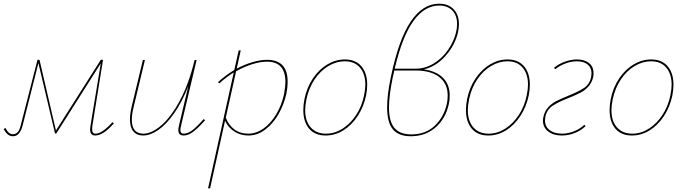

<svg xmlns="http://www.w3.org/2000/svg" viewBox="-33 -731 3712 1040"><path d="M584 -63Q526 3 483 3Q455 3 455 -30Q455 -35 457 -49L513 -388L272 -8H265L175 -389L90 -53Q75 7 37 7Q23 7 11 -1.5Q-1 -10 -13 -32L-4 -38Q7 -18 16.5 -11Q26 -4 37 -4Q52 -4 62.5 -15Q73 -26 80 -55L170 -407H181L270 -24L513 -407H525L467 -47Q466 -41 466 -31Q466 -7 484 -7Q520 -7 576 -69Z M1078 -80Q1042 -39 1014.5 -18Q987 3 962 3Q933 3 933 -26Q933 -36 936 -49L987 -265Q953 -178 910.5 -117.5Q868 -57 824.5 -27Q781 3 742 3Q708 3 689.5 -19Q671 -41 671 -84Q671 -114 680 -153L741 -406H752L691 -152Q681 -113 681 -83Q681 -44 697 -25.5Q713 -7 743 -7Q789 -7 842 -53Q895 -99 943 -189.5Q991 -280 1021 -406H1032L947 -47Q944 -35 944 -26Q944 -7 962 -7Q985 -7 1010 -26.5Q1035 -46 1070 -86Z M1525 -289Q1525 -257 1518 -223Q1505 -164 1475.5 -112.5Q1446 -61 1403.5 -29Q1361 3 1313 3Q1270 3 1236.5 -18.5Q1203 -40 1186 -77L1105 289H1094L1233 -338Q1194 -315 1155 -279L1148 -286Q1188 -323 1236 -352L1260 -458H1271L1249 -359Q1292 -382 1335 -394.5Q1378 -407 1413 -407Q1525 -407 1525 -289ZM1513 -287Q1513 -397 1413 -397Q1378 -397 1334 -383.5Q1290 -370 1246 -345L1190 -94Q1204 -55 1235.5 -31Q1267 -7 1312 -7Q1355 -7 1394.5 -35Q1434 -63 1463.5 -112.5Q1493 -162 1506 -223Q1513 -265 1513 -287Z M1610 -135Q1610 -163 1616 -194Q1629 -258 1662.5 -307Q1696 -356 1741 -382.5Q1786 -409 1835 -409Q1893 -409 1924.5 -372Q1956 -335 1956 -272Q1956 -246 1950 -214Q1937 -152 1904.5 -102.5Q1872 -53 1827 -25Q1782 3 1731 3Q1673 3 1641.5 -34Q1610 -71 1610 -135ZM1939 -214Q1946 -249 1946 -272Q1946 -330 1917 -364.5Q1888 -399 1834 -399Q1789 -399 1746 -373.5Q1703 -348 1671.5 -301.5Q1640 -255 1627 -194Q1620 -157 1620 -135Q1620 -75 1650 -41Q1680 -7 1733 -7Q1780 -7 1822.5 -34Q1865 -61 1896 -108Q1927 -155 1939 -214Z M2263 -355Q2330 -346 2366.5 -309.5Q2403 -273 2403 -213Q2403 -187 2398 -167Q2381 -89 2326.5 -41Q2272 7 2192 7Q2126 7 2095 -30.5Q2064 -68 2064 -149Q2064 -219 2084 -313Q2126 -517 2191.5 -614Q2257 -711 2346 -711Q2396 -711 2424.5 -680.5Q2453 -650 2453 -600Q2453 -579 2447 -553Q2431 -486 2380.5 -428.5Q2330 -371 2263 -355ZM2437 -555Q2443 -579 2443 -600Q2443 -647 2417 -674Q2391 -701 2346 -701Q2267 -701 2206.5 -617.5Q2146 -534 2105 -359H2219Q2270 -359 2316 -387Q2362 -415 2393.5 -460.5Q2425 -506 2437 -555ZM2392 -213Q2392 -278 2346.5 -313.5Q2301 -349 2219 -349H2103L2094 -310Q2074 -212 2074 -149Q2074 -73 2103.5 -38Q2133 -3 2195 -3Q2273 -3 2322.5 -50.5Q2372 -98 2387 -168Q2392 -188 2392 -213Z M2491 -135Q2491 -163 2497 -194Q2510 -258 2543.5 -307Q2577 -356 2622 -382.5Q2667 -409 2716 -409Q2774 -409 2805.5 -372Q2837 -335 2837 -272Q2837 -246 2831 -214Q2818 -152 2785.5 -102.5Q2753 -53 2708 -25Q2663 3 2612 3Q2554 3 2522.5 -34Q2491 -71 2491 -135ZM2820 -214Q2827 -249 2827 -272Q2827 -330 2798 -364.5Q2769 -399 2715 -399Q2670 -399 2627 -373.5Q2584 -348 2552.5 -301.5Q2521 -255 2508 -194Q2501 -157 2501 -135Q2501 -75 2531 -41Q2561 -7 2614 -7Q2661 -7 2703.5 -34Q2746 -61 2777 -108Q2808 -155 2820 -214Z M2908 -78Q2908 -88 2911 -100Q2918 -130 2937 -150.5Q2956 -171 2979.5 -183Q3003 -195 3044 -212Q3100 -234 3130.5 -254.5Q3161 -275 3169 -314Q3171 -328 3171 -334Q3171 -364 3150 -381.5Q3129 -399 3092 -399Q3062 -399 3030.5 -387.5Q2999 -376 2975 -356L2968 -364Q2995 -386 3028.5 -397.5Q3062 -409 3092 -409Q3133 -409 3157.5 -389.5Q3182 -370 3182 -335Q3182 -321 3180 -313Q3173 -283 3154 -262Q3135 -241 3110.5 -228.5Q3086 -216 3046 -200Q2990 -178 2959.5 -157.5Q2929 -137 2921 -98Q2919 -84 2919 -79Q2919 -46 2944 -26.5Q2969 -7 3011 -7Q3044 -7 3076.5 -20Q3109 -33 3132 -55L3139 -48Q3116 -25 3081.5 -11Q3047 3 3010 3Q2964 3 2936 -19Q2908 -41 2908 -78Z M3269 -135Q3269 -163 3275 -194Q3288 -258 3321.5 -307Q3355 -356 3400 -382.5Q3445 -409 3494 -409Q3552 -409 3583.5 -372Q3615 -335 3615 -272Q3615 -246 3609 -214Q3596 -152 3563.5 -102.5Q3531 -53 3486 -25Q3441 3 3390 3Q3332 3 3300.5 -34Q3269 -71 3269 -135ZM3598 -214Q3605 -249 3605 -272Q3605 -330 3576 -364.5Q3547 -399 3493 -399Q3448 -399 3405 -373.5Q3362 -348 3330.5 -301.5Q3299 -255 3286 -194Q3279 -157 3279 -135Q3279 -75 3309 -41Q3339 -7 3392 -7Q3439 -7 3481.5 -34Q3524 -61 3555 -108Q3586 -155 3598 -214Z"/></svg>

Font: Ysabeau Infant Hairline
Style: Italic
Weight: 100
Italic angle: -12°
Designer: Christian Thalmann (Catharsis Fonts)
Version: Version 0.003